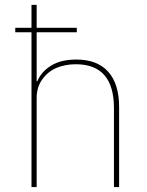

<svg xmlns="http://www.w3.org/2000/svg" viewBox="-20 -760 599 780"><path d="M107.9 0V-628.9H42V-647H107.9V-740.2H128.9V-647H292V-628.9H128.9V-430.2H131.8Q147 -467.8 186.8 -492.9Q226.6 -518.1 290 -518.1Q375 -518.1 419.4 -468.8Q463.9 -419.4 463.9 -325.2V0H442.9V-320.8Q442.9 -499 288.1 -499Q245.1 -499 210 -484.4Q174.8 -469.7 151.9 -437.7Q128.9 -405.8 128.9 -361.8V0Z"/></svg>

Font: Anuphan Thin
Style: Regular
Weight: 250
Designer: Mike Abbink, Paul van der Laan, Pieter van Rosmalen, Mint Tantisuwanna
Foundry: Bold Monday; Cadson Demak
Version: Version 3.002;hotconv 1.0.109;makeotfexe 2.5.65596